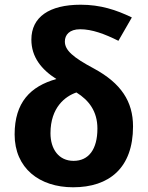

<svg xmlns="http://www.w3.org/2000/svg" viewBox="-20 -784 627 814"><path d="M322 -764C189 -764 113 -712 113 -616C113 -542 156 -489 219 -449C109 -418 42 -350 42 -214C42 -71 147 10 290 10C443 10 544 -72 544 -248C544 -354 493 -431 379 -493C289 -541 255 -571 255 -608C255 -636 274 -660 320 -660C370 -660 424 -640 482 -611L539 -710C473 -742 406 -764 322 -764ZM304 -392C357 -359 393 -312 393 -239C393 -151 356 -102 292 -102C229 -102 194 -152 194 -219C194 -329 257 -376 304 -392Z"/></svg>

Font: Noto Sans Display
Style: Bold
Weight: 700
Designer: Monotype Design Team
Foundry: Monotype Imaging Inc.
Version: Version 1.900